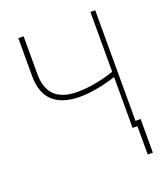

<svg xmlns="http://www.w3.org/2000/svg" viewBox="-157 -817 962 1100"><g transform="rotate(-20 324.5 -267.0)"><path d="M116.2 -707V-475.6Q116.2 -301.8 297.9 -301.8Q350.1 -301.8 408.4 -312.3Q466.8 -322.8 523.4 -342.3V-707H552.7V0H523.4V-310.1Q459.5 -290 404.5 -280.3Q349.6 -270.5 298.8 -270.5Q193.4 -271.5 138.7 -322.8Q84 -374 84 -475.6V-707ZM584 172.9H552.7V-32.2H584Z"/></g></svg>

Font: Pretendard JP Thin
Style: Regular
Weight: 100
Designer: Base glyphs from Inter by Rasmus Andersson; Hangeul glyphs from Noto Sans CJK(Source Han Sans) by Jang Soo-young and Kan
Foundry: Kil Hyung-jin
Version: Version 1.309